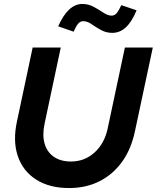

<svg xmlns="http://www.w3.org/2000/svg" viewBox="-20 -940 792 970"><path d="M329 10Q230 10 163 -32.5Q96 -75 70 -151.5Q44 -228 66 -328L145 -700H287L205 -314Q193 -257 205.5 -214Q218 -171 252.5 -147.5Q287 -124 339 -124Q407 -124 457.5 -169.5Q508 -215 524 -291L611 -700H752L662 -278Q643 -187 597 -123Q551 -59 483 -24.5Q415 10 329 10ZM352 -780 274 -807Q324 -920 396 -920Q427 -920 453.5 -905.5Q480 -891 502.5 -876Q525 -861 544 -861Q558 -861 568.5 -872.5Q579 -884 593 -914L670 -888Q646 -830 616 -802Q586 -774 547 -774Q516 -774 490 -788.5Q464 -803 442.5 -818Q421 -833 400 -833Q386 -833 375 -820.5Q364 -808 352 -780Z"/></svg>

Font: Red Hat Display ExtraBold
Style: Italic
Weight: 800
Italic angle: -12°
Designer: Pentagram, MCKL
Foundry: Pentagram, MCKL
Version: Version 1.023